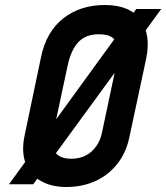

<svg xmlns="http://www.w3.org/2000/svg" viewBox="-20 -737 665 768"><path d="M16 0H113L625 -701H525ZM144 -508 78 -193Q65 -128 83 -82.5Q101 -37 143.5 -13Q186 11 245 11Q309 11 361 -12.5Q413 -36 448.5 -80.5Q484 -125 497 -186L564 -499Q585 -597 542.5 -657Q500 -717 400 -717Q301 -717 233 -663.5Q165 -610 144 -508ZM193 -205 250 -472Q259 -515 275 -543.5Q291 -572 315.5 -586Q340 -600 374 -600Q413 -600 431 -585.5Q449 -571 451 -542.5Q453 -514 444 -471L388 -207Q382 -176 365 -152Q348 -128 323 -115Q298 -102 266 -102Q233 -102 214.5 -114.5Q196 -127 191 -150Q186 -173 193 -205Z"/></svg>

Font: Advent Pro
Style: Bold Italic
Weight: 700
Italic angle: -12°
Designer: VivaRado, Andreas Kalpakidis
Foundry: VivaRado, Andreas Kalpakidis
Version: Version 3.000